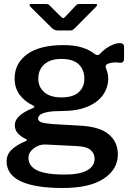

<svg xmlns="http://www.w3.org/2000/svg" viewBox="-20 -763 662 958"><path d="M579 -548Q588 -548 593.5 -543.5Q599 -539 599 -528V-472Q599 -459 593.5 -454Q588 -449 577 -450Q563 -452 550.5 -451.5Q538 -451 528 -448Q502 -442 508 -425Q511 -416 515.5 -403Q520 -390 520 -372Q520 -327 494.5 -290Q469 -253 417 -231Q365 -209 287 -209Q243 -209 217.5 -204Q192 -199 181 -190.5Q170 -182 170 -172Q170 -158 187.5 -152.5Q205 -147 242 -144L380 -136Q478 -131 523 -92.5Q568 -54 568 7Q568 82 497.5 128.5Q427 175 293 175Q154 175 83.5 141.5Q13 108 13 42Q13 7 39 -17Q65 -41 108 -59Q121 -64 108 -70Q85 -81 69.5 -97.5Q54 -114 54 -138Q54 -157 66 -172.5Q78 -188 98.5 -201Q119 -214 145 -224Q150 -226 151.5 -229.5Q153 -233 146 -236Q101 -258 77 -291.5Q53 -325 53 -371Q53 -447 115.5 -492.5Q178 -538 297 -538Q351 -538 389.5 -526Q428 -514 453 -493Q460 -488 467 -488.5Q474 -489 479 -494Q491 -508 508 -520.5Q525 -533 544 -540.5Q563 -548 579 -548ZM286 -277Q345 -277 373 -303Q401 -329 401 -370Q401 -415 373 -442Q345 -469 286 -469Q231 -469 201 -442Q171 -415 171 -370Q171 -329 201 -303Q231 -277 286 -277ZM207 -42Q188 -43 168.5 -34.5Q149 -26 135.5 -10.5Q122 5 122 25Q122 51 140.5 70Q159 89 199 98.5Q239 108 303 108Q376 108 414 87.5Q452 67 452 28Q452 2 431.5 -15Q411 -32 366 -34ZM358 -735Q362 -740 367.5 -741.5Q373 -743 379 -743H456Q473 -743 458 -728L353 -622Q349 -618 344 -614.5Q339 -611 330 -611H269Q258 -611 251.5 -614.5Q245 -618 239 -623L133 -728Q127 -734 127.5 -738.5Q128 -743 135 -743H207Q215 -743 219 -742Q223 -741 228 -735L281 -683Q292 -672 296 -672.5Q300 -673 309 -683Z"/></svg>

Font: Libre Franklin SemiBold
Style: Regular
Weight: 600
Designer: Pablo Impallari, Rodrigo Fuenzalida, Nhung Nguyen
Foundry: Impallari Type
Version: Version 3.000